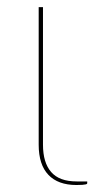

<svg xmlns="http://www.w3.org/2000/svg" viewBox="-20 -510 272 536"><path d="M88 -490H100V-106Q100 -56 122.8 -29.8Q145.5 -3.5 194 -3.5H223.5V1.5Q223.5 2.5 222.8 3.2Q222 4 219 4.8Q216 5.5 210 6Q204 6.5 193.5 6.5Q142 6.5 115 -22Q88 -50.5 88 -106Z"/></svg>

Font: Lato 2
Style: Regular
Weight: 100
Designer: Lukasz Dziedzic with Adam Twardoch and Botio Nikoltchev
Foundry: tyPoland Lukasz Dziedzic
Version: Version 2.015; 2015-08-06; http://www.latofonts.com/